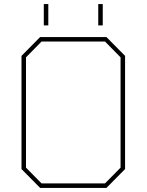

<svg xmlns="http://www.w3.org/2000/svg" viewBox="-20 -918 716 938"><path d="M194 -794V-898H216V-794ZM460 -794V-898H482V-794ZM176 0 85 -92V-645L176 -737H500L591 -645V-92L500 0ZM183 -22H493L569 -99V-638L493 -715H183L107 -638V-99Z"/></svg>

Font: Tomorrow Thin
Style: Regular
Weight: 250
Designer: Tony de Marco, Monica Rizzolli
Foundry: Just in Type
Version: Version 2.002